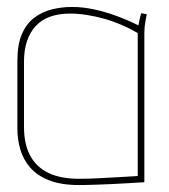

<svg xmlns="http://www.w3.org/2000/svg" viewBox="-20 -528 485 552"><path d="M402 -487 386 -490Q386 -490 383 -479Q380 -468 378 -455Q348 -470 315.5 -482Q283 -494 250.5 -501Q218 -508 187 -508Q157 -508 129 -501Q101 -494 78.5 -477Q56 -460 43 -430Q30 -400 30 -354V-158Q30 -127 38.5 -98Q47 -69 67 -46Q87 -23 121.5 -9.5Q156 4 207 4Q229 4 255 3Q281 2 306 1Q331 0 351.5 -1.5Q372 -3 384 -3.5Q396 -4 395 -4V-434Q395 -451 398.5 -469Q402 -487 402 -487ZM49 -163V-351Q49 -384 57.5 -409.5Q66 -435 82.5 -453Q99 -471 124 -480Q149 -489 182 -489Q205 -489 230 -485Q255 -481 280 -474Q305 -467 329.5 -456.5Q354 -446 376 -433V-22Q377 -22 360.5 -21Q344 -20 318 -18.5Q292 -17 262.5 -15.5Q233 -14 207 -14Q154 -14 119 -31Q84 -48 66.5 -81Q49 -114 49 -163Z"/></svg>

Font: Advent Pro Thin
Style: Regular
Weight: 250
Version: Version 3.000